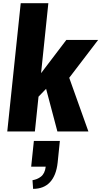

<svg xmlns="http://www.w3.org/2000/svg" viewBox="-20 -830 640 1212"><path d="M189 362.3C234.5 362 270.3 347.7 296.1 319.6C322 291.4 337.9 250.7 343.8 197.3L357.9 59.6H193.8L176.8 222.2H268.6C266.9 236.8 263.4 249.5 258.1 260.3C252.7 271 245.8 279.5 237.5 285.6C229.2 291.8 221 296.5 212.9 299.8C204.8 303.1 195.5 305.7 185.1 307.6ZM25.9 0H200.2L223.1 -219.7L271 -269.5L342.3 0H538.1L417 -338.9L599.6 -578.1H398.9L239.3 -368.2L285.2 -809.6H110.8Z"/></svg>

Font: Oswald
Style: Heavy
Weight: 800
Designer: Vernon Adams
Foundry: Vernon Adams
Version: 3.0; ttfautohint (v0.95.6-bc232) -l 8 -r 50 -G 200 -x 0 -w "